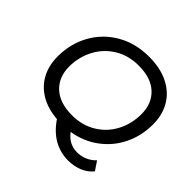

<svg xmlns="http://www.w3.org/2000/svg" viewBox="-207 -908 1254 1254"><g transform="rotate(45 420.0 -281.0)"><path d="M722 11 763 72Q733 109 687.5 127.5Q642 146 590 146Q441 146 346 6Q256 -1 191.5 -39.5Q127 -78 93.5 -141.5Q60 -205 60 -287Q60 -404 113 -500Q166 -596 262.5 -652Q359 -708 485 -708Q588 -708 662.5 -671Q737 -634 776 -567.5Q815 -501 815 -413Q815 -309 772.5 -221Q730 -133 651.5 -74Q573 -15 469 2Q517 67 593 67Q629 67 663 52.5Q697 38 722 11ZM398 -81Q492 -81 564 -125Q636 -169 675 -243.5Q714 -318 714 -407Q714 -504 652.5 -561.5Q591 -619 477 -619Q383 -619 311 -575Q239 -531 199.5 -456Q160 -381 160 -293Q160 -196 222 -138.5Q284 -81 398 -81Z"/></g></svg>

Font: Idrija
Style: Italic
Weight: 500
Italic angle: -11.3°
Designer: Julieta Ulanovsky
Foundry: Julieta Ulanovsky
Version: Version 7.200